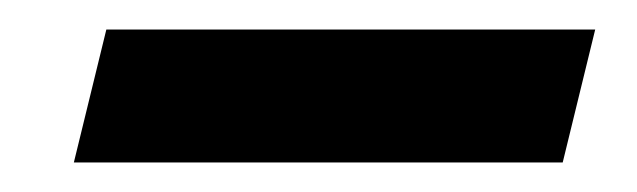

<svg xmlns="http://www.w3.org/2000/svg" viewBox="-20 -390 431 130"><path d="M383 -370 361 -280H30L52 -370Z"/></svg>

Font: Sinkin Sans 400 Italic
Style: Italic
Weight: 400
Italic angle: -112°
Designer: Keith Bates
Foundry: K-Type
Version: Sinkin Sans (version 1.0)  by Keith Bates   •   © 2014   www